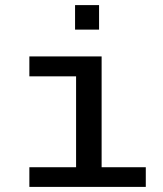

<svg xmlns="http://www.w3.org/2000/svg" viewBox="-20 -732 640 752"><path d="M95 0V-77H278V-433H95V-511H378V-77H551V0ZM274 -616V-712H368V-616Z"/></svg>

Font: Chivo Mono
Style: Regular
Weight: 400
Monospace: yes
Designer: Hector Gatti
Foundry: Omnibus-Type
Version: Version 1.008; ttfautohint (v1.8.4.7-5d5b)